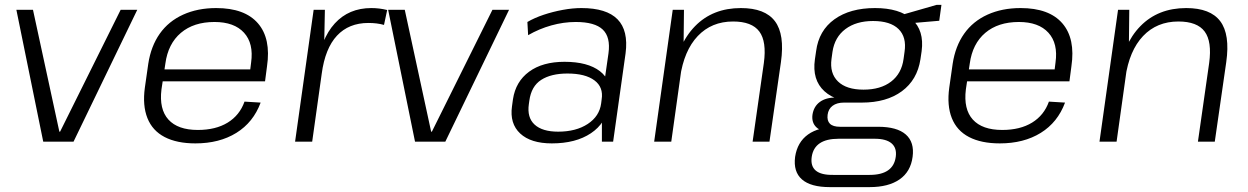

<svg xmlns="http://www.w3.org/2000/svg" viewBox="-20 -580 5111 786"><path d="M47 -540H115L223 -41H226L474 -540H542L281 0H157Z M780 7Q704 7 654 -19Q604 -45 583.5 -96.5Q563 -148 573 -221L587 -319Q598 -391 634 -442Q670 -493 729.5 -520Q789 -547 865 -547Q982 -547 1036 -484.5Q1090 -422 1073 -308L1065 -247H633L640 -296H1016L1002 -276L1008 -324Q1019 -402 979 -446Q939 -490 858 -490Q773 -490 720.5 -445.5Q668 -401 657 -320L641 -214Q631 -133 669.5 -90.5Q708 -48 790 -48Q863 -48 912 -78Q961 -108 981 -164L1047 -160Q1017 -79 947.5 -36Q878 7 780 7Z M1264 -540H1310L1306 -342L1258 0H1188ZM1276 -299Q1293 -421 1350.5 -484Q1408 -547 1500 -547Q1517 -547 1533 -545Q1549 -543 1565 -539L1552 -478Q1524 -486 1488 -486Q1408 -486 1359.5 -434Q1311 -382 1297 -278Z M1569 -540H1637L1745 -41H1748L1996 -540H2064L1803 0H1679Z M2444 -174 2471 -362Q2480 -428 2447.5 -459Q2415 -490 2337 -490Q2287 -490 2237 -476Q2187 -462 2142 -436L2139 -490Q2168 -507 2205.5 -519.5Q2243 -532 2283.5 -539.5Q2324 -547 2360 -547Q2463 -547 2508 -501Q2553 -455 2541 -362L2490 0H2444ZM2239 7Q2153 7 2109.5 -33.5Q2066 -74 2076 -145L2080 -174Q2091 -246 2146 -286.5Q2201 -327 2291 -327Q2386 -327 2436 -288.5Q2486 -250 2475 -179L2471 -148Q2461 -76 2399 -34.5Q2337 7 2239 7ZM2265 -41Q2338 -41 2386 -72.5Q2434 -104 2441 -157L2443 -173Q2451 -223 2413.5 -251Q2376 -279 2303 -279Q2236 -279 2195.5 -253Q2155 -227 2147 -168L2145 -154Q2137 -99 2168.5 -70Q2200 -41 2265 -41Z M3107 -322Q3119 -410 3088.5 -451Q3058 -492 2981 -492Q2893 -492 2836.5 -432.5Q2780 -373 2764 -262L2722 -199L2732 -260Q2753 -399 2825.5 -473Q2898 -547 3013 -547Q3112 -547 3152.5 -493Q3193 -439 3177 -326L3130 0H3061ZM2734 -540H2780L2778 -357L2728 0H2658Z M3508 -160Q3406 -160 3355 -206.5Q3304 -253 3316 -337L3321 -371Q3332 -455 3396 -501Q3460 -547 3562 -547Q3663 -547 3713.5 -501Q3764 -455 3753 -371L3748 -337Q3735 -253 3672 -206.5Q3609 -160 3508 -160ZM3377 186Q3299 186 3263 154.5Q3227 123 3235 62Q3244 2 3288 -29.5Q3332 -61 3411 -61H3575Q3652 -61 3688 -29.5Q3724 2 3716 62Q3708 123 3662.5 154.5Q3617 186 3540 186ZM3540 136Q3637 136 3647 62Q3652 26 3630 7Q3608 -12 3561 -12H3413Q3314 -12 3303 62Q3292 138 3392 136ZM3382 -40Q3342 -40 3322 -59Q3302 -78 3306 -110Q3311 -144 3336 -162.5Q3361 -181 3403 -181H3510L3508 -160H3435Q3406 -160 3388.5 -147Q3371 -134 3368 -110Q3365 -86 3377.5 -73.5Q3390 -61 3419 -61H3493L3490 -40ZM3515 -213Q3585 -213 3628 -246Q3671 -279 3679 -339L3683 -368Q3692 -428 3658.5 -461Q3625 -494 3554 -494Q3485 -494 3441 -461Q3397 -428 3388 -368L3384 -339Q3376 -280 3410.5 -246.5Q3445 -213 3515 -213ZM3668 -518 3814 -560H3834L3825 -495L3662 -481Z M4073 7Q3997 7 3947 -19Q3897 -45 3876.5 -96.5Q3856 -148 3866 -221L3880 -319Q3891 -391 3927 -442Q3963 -493 4022.5 -520Q4082 -547 4158 -547Q4275 -547 4329 -484.5Q4383 -422 4366 -308L4358 -247H3926L3933 -296H4309L4295 -276L4301 -324Q4312 -402 4272 -446Q4232 -490 4151 -490Q4066 -490 4013.5 -445.5Q3961 -401 3950 -320L3934 -214Q3924 -133 3962.5 -90.5Q4001 -48 4083 -48Q4156 -48 4205 -78Q4254 -108 4274 -164L4340 -160Q4310 -79 4240.5 -36Q4171 7 4073 7Z M4930 -322Q4942 -410 4911.5 -451Q4881 -492 4804 -492Q4716 -492 4659.5 -432.5Q4603 -373 4587 -262L4545 -199L4555 -260Q4576 -399 4648.5 -473Q4721 -547 4836 -547Q4935 -547 4975.5 -493Q5016 -439 5000 -326L4953 0H4884ZM4557 -540H4603L4601 -357L4551 0H4481Z"/></svg>

Font: Pathway Extreme 28pt Light
Style: Italic
Weight: 300
Italic angle: -8°
Designer: Eduardo Rodriguez Tunni
Foundry: Eduardo Rodriguez Tunni
Version: Version 1.001;gftools[0.9.26]